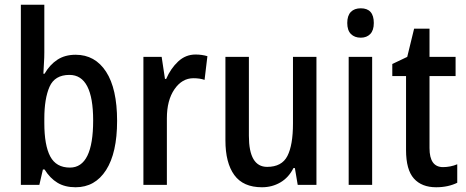

<svg xmlns="http://www.w3.org/2000/svg" viewBox="-20 -780 1966 810"><path d="M167 -559Q167 -538 165.5 -515Q164 -492 163 -469H168Q190 -507 222 -528Q254 -549 299 -549Q381 -549 427.5 -477.5Q474 -406 474 -270Q474 -135 427.5 -62.5Q381 10 299 10Q254 10 222.5 -9Q191 -28 168 -65H161L146 0H68V-760H167ZM273 -464Q211 -464 189 -414Q167 -364 167 -279V-261Q167 -167 192 -120Q217 -73 275 -73Q373 -73 373 -272Q373 -464 273 -464Z M805 -550Q831 -550 855 -543L843 -443Q823 -450 796 -450Q748 -450 716 -403.5Q684 -357 684 -281V0H585V-540H662L676 -447H681Q700 -491 731.5 -520.5Q763 -550 805 -550Z M1315 -540V0H1236L1224 -71H1218Q1198 -31 1163 -10.5Q1128 10 1085 10Q1006 10 968.5 -41.5Q931 -93 931 -188V-540H1030V-207Q1030 -76 1107 -76Q1169 -76 1192.5 -122Q1216 -168 1216 -259V-540Z M1502 -745Q1557 -745 1557 -683Q1557 -652 1542 -636.5Q1527 -621 1502 -621Q1476 -621 1460.5 -636.5Q1445 -652 1445 -683Q1445 -714 1460 -729.5Q1475 -745 1502 -745ZM1550 -540V0H1451V-540Z M1849 -75Q1864 -75 1879.5 -78Q1895 -81 1909 -87V-9Q1891 0 1868.5 5Q1846 10 1820 10Q1759 10 1726 -27Q1693 -64 1693 -147V-459H1635V-510L1698 -540L1727 -659H1792V-540H1902V-459H1792V-155Q1792 -75 1849 -75Z"/></svg>

Font: Noto Sans Khmer Condensed Medium
Style: Regular
Weight: 500
Width: 3
Designer: Danh Hong and the Monotype Design Team
Foundry: Monotype Imaging Inc.
Version: Version 2.004; ttfautohint (v1.8.4.7-5d5b)